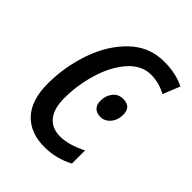

<svg xmlns="http://www.w3.org/2000/svg" viewBox="-166 -636 735 735"><g transform="rotate(45 202.0 -268.0)"><path d="M37 -171Q37 -262 67 -348.5Q97 -435 155 -490.5Q213 -546 293 -546Q358 -546 404 -522L376 -453Q336 -475 293 -475Q242 -475 202.5 -430.5Q163 -386 142 -316.5Q121 -247 121 -176Q121 -120 145 -90.5Q169 -61 214 -61Q259 -61 319 -91V-20Q263 10 200 10Q123 10 80 -36Q37 -82 37 -171ZM226 -267Q226 -295 241.5 -314.5Q257 -334 283 -334Q326 -334 326 -291Q326 -262 309.5 -242.5Q293 -223 269 -223Q249 -223 237.5 -234.5Q226 -246 226 -267Z"/></g></svg>

Font: Noto Sans UI Narrow
Style: Italic
Weight: 400
Width: 4
Italic angle: -12°
Designer: Monotype Design Team
Foundry: Monotype Imaging Inc.
Version: Version 1.001